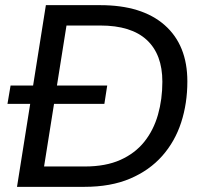

<svg xmlns="http://www.w3.org/2000/svg" viewBox="-20 -725 787 745"><path d="M46 0 158 -705H369Q531 -705 619 -627.5Q707 -550 707 -409Q707 -324 683 -250Q659 -176 609.5 -120Q560 -64 485 -32Q410 0 307 0ZM151 -79H309Q390 -79 447 -104.5Q504 -130 540 -175Q576 -220 593 -280Q610 -340 610 -408Q610 -514 549.5 -570Q489 -626 369 -626H238ZM9 -322 21 -393H396L385 -322Z"/></svg>

Font: Nunito Sans 12pt ExtraLight 12pt Medium
Style: Italic
Weight: 500
Italic angle: -9°
Version: Version 3.101;gftools[0.9.27]